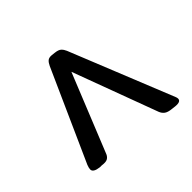

<svg xmlns="http://www.w3.org/2000/svg" viewBox="-106 -618 771 771"><g transform="rotate(45 280.0 -232.5)"><path d="M472 -7Q464 -7 451 -12L63 -186Q50 -192 43.5 -199.5Q37 -207 38 -221L40 -239Q42 -257 49.5 -265Q57 -273 69 -278L508 -455Q515 -458 520 -458Q537 -458 534 -428L532 -411Q530 -390 522.5 -380Q515 -370 502 -365L141 -231L475 -96Q486 -91 491 -81.5Q496 -72 493 -51V-41Q489 -7 472 -7Z"/></g></svg>

Font: Asap Medium
Style: Italic
Weight: 500
Italic angle: -6°
Designer: Pablo Cosgaya
Foundry: Omnibus-Type
Version: Version 3.001; ttfautohint (v1.8.3)